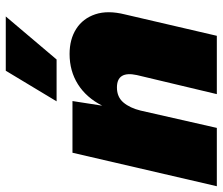

<svg xmlns="http://www.w3.org/2000/svg" viewBox="-83 -698 771 665"><g transform="rotate(-90 302.5 -365.5)"><path d="M-10 0 106 -500H285L269 -397Q297 -452 343 -481Q389 -510 448 -510Q499 -510 535 -487Q571 -464 585.5 -421Q600 -378 585 -318L511 0H309L375 -277Q390 -346 332 -346Q299 -346 280 -323.5Q261 -301 252 -264L192 0ZM390 -731H578L429 -555H284Z"/></g></svg>

Font: Prodigy Sans ExtraBold
Style: Italic
Weight: 800
Italic angle: -13°
Designer: Wei Huang
Foundry: Wei Huang
Version: Version 1.003; ttfautohint (v1.8.3)